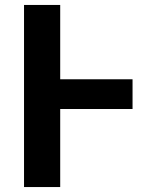

<svg xmlns="http://www.w3.org/2000/svg" viewBox="-20 -755 640 775"><path d="M77 0V-735H223V-435H515V-315H223V0Z"/></svg>

Font: Iosevka SS04 Heavy Extended
Style: Regular
Weight: 900
Width: 7
Monospace: yes
Designer: Belleve Invis
Foundry: Belleve Invis
Version: Version 19.0.0; ttfautohint (v1.8.4)